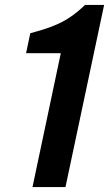

<svg xmlns="http://www.w3.org/2000/svg" viewBox="-20 -760 443 780"><path d="M403 -740 246 0H112L227 -544H86L103 -625L128 -632Q190 -649 232.5 -671Q275 -693 316 -731L325 -740Z"/></svg>

Font: Be Vietnam Pro SemiBold
Style: Italic
Weight: 600
Italic angle: -12°
Designer: Lam Bao, Tony Le, Vietanh Nguyen
Foundry: Yellow Type Foundry
Version: Version 1.002; ttfautohint (v1.8.3)